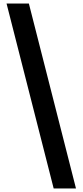

<svg xmlns="http://www.w3.org/2000/svg" viewBox="-20 -820 466 1084"><path d="M283 244 17 -800H143L409 244Z"/></svg>

Font: Noto Sans Malayalam
Style: Regular
Weight: 400
Designer: Jelle Bosma - Monotype Design Team
Foundry: Monotype Imaging Inc.
Version: Version 2.103